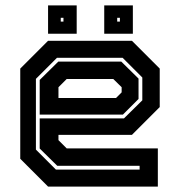

<svg xmlns="http://www.w3.org/2000/svg" viewBox="-20 -691 666 711"><path d="M468.5 -540 571.5 -437V-294.5L468.5 -191.5H196.5V-172L227 -141.5H564.5V0H158L55 -103V-437L158 -540ZM429 -463 493 -400V-324.5L435 -266.5H127V-395L196 -463ZM434 -477H191L113 -399V-137L187 -63H497V-77H192L127 -141V-252.5H439L507 -319.5V-404ZM399.5 -398.5H227L196.5 -368V-328H409.5L430.5 -349V-368ZM366 -566V-671H472V-566ZM158 -566V-671H264V-566ZM205 -611H215V-625H205ZM414 -611H424V-625H414Z"/></svg>

Font: Tourney Thin
Style: Regular
Weight: 100
Designer: Tyler Finck
Foundry: Etcetera Type Co
Version: Version 1.015